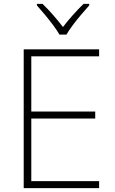

<svg xmlns="http://www.w3.org/2000/svg" viewBox="-20 -968 591 988"><path d="M490 0H102V-714H490V-678H141V-394H470V-358H141V-36H490ZM286 -790Q274 -811 253.5 -838.5Q233 -866 210.5 -893Q188 -920 170 -940V-948H199Q226 -922 254 -890Q282 -858 304 -829Q326 -858 354.5 -890Q383 -922 410 -948H439V-940Q421 -920 398 -893Q375 -866 354.5 -838.5Q334 -811 322 -790Z"/></svg>

Font: Noto Sans Bengali UI ExtraLight
Style: Regular
Weight: 200
Designer: Jelle Bosma - Monotype Design Team
Foundry: Monotype Imaging Inc.
Version: Version 2.003; ttfautohint (v1.8.4.7-5d5b)